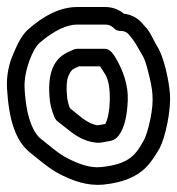

<svg xmlns="http://www.w3.org/2000/svg" viewBox="-21 -506 505 547"><path d="M278 -367H199C195 -367 192 -366 189 -365L176 -359C131 -340 115 -297 120 -231C121 -212 125 -195 133 -175C138 -162 144 -160 151 -154L174 -136C198 -116 221 -105 243 -101C259 -98 265 -99 279 -102C292 -104 307 -105 318 -121C335 -145 341 -178 343 -220C345 -265 328 -306 313 -333C307 -343 296 -367 278 -367ZM264 -317C270 -308 274 -302 280 -292C298 -261 294 -179 279 -153C275 -152 259 -149 256 -149C243 -152 230 -156 205 -176L183 -194C181 -196 180 -196 178 -198C173 -212 170 -225 170 -232V-234C167 -262 170 -280 173 -287C183 -310 185 -308 204 -317ZM320 -418C334 -418 342 -414 349 -404L357 -394C363 -386 367 -379 371 -372C386 -345 390 -346 401 -302C414 -252 419 -222 407 -165C401 -136 394 -116 389 -107C365 -62 344 -38 267 -30C238 -27 204 -37 164 -59C138 -74 122 -90 96 -110C73 -128 53 -174 49 -256C47 -306 73 -368 92 -384C134 -420 170 -436 199 -436H279C289 -436 296 -433 303 -426C308 -421 315 -418 320 -418ZM332 -467C318 -479 299 -486 279 -486H199C152 -486 105 -463 59 -422C41 -406 29 -382 15 -348C4 -322 -3 -289 -1 -254C4 -168 22 -105 65 -71C93 -49 111 -32 140 -15C187 11 230 24 273 20C334 14 379 -6 407 -43C417 -56 426 -70 434 -84C450 -115 467 -192 463 -240C460 -280 445 -345 428 -372C416 -391 411 -408 397 -425L389 -434C375 -452 357 -464 332 -467Z"/></svg>

Font: AppleStorm
Style: XbdOut
Weight: 800
Foundry: Cannot Into Space Fonts
Version: Version 1.01